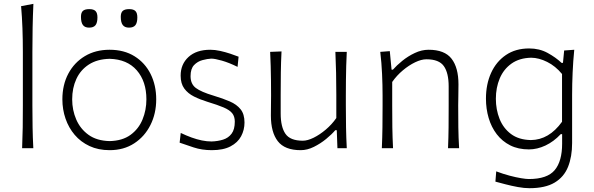

<svg xmlns="http://www.w3.org/2000/svg" viewBox="-20 -782 3134 1013"><path d="M96.7 0H155.8Q152.8 -57.1 151.9 -110.1Q150.9 -163.1 150.9 -226.1V-507.8Q150.9 -574.2 152.1 -636.5Q153.3 -698.7 156.2 -761.7L91.3 -749.5Q96.2 -693.4 98.4 -633.3Q100.6 -573.2 100.6 -507.8V-226.1Q100.6 -163.1 99.9 -110.1Q99.1 -57.1 96.7 0Z M558.6 -37.6Q491.2 -39.1 447.5 -70.3Q403.8 -101.6 382.3 -151.4Q360.8 -201.2 360.8 -257.8Q360.8 -317.4 382.8 -365.2Q404.8 -413.1 449 -441.7Q493.2 -470.2 558.6 -471.7Q650.9 -469.2 701.7 -410.9Q752.4 -352.5 752.4 -257.8Q752.4 -201.2 731.9 -151.4Q711.4 -101.6 668.5 -70.3Q625.5 -39.1 558.6 -37.6ZM558.6 10.3Q632.8 10.3 688 -25.6Q743.2 -61.5 773.7 -122.3Q804.2 -183.1 804.2 -257.8Q804.2 -332 774.7 -391.4Q745.1 -450.7 689.9 -485.1Q634.8 -519.5 558.1 -519.5Q483.9 -519.5 427.7 -485.8Q371.6 -452.1 340.3 -393.1Q309.1 -334 309.1 -257.8Q309.1 -204.6 325.7 -156.2Q342.3 -107.9 374 -70.6Q405.8 -33.2 452.1 -11.5Q498.5 10.3 558.6 10.3ZM450.2 -636.2Q473.6 -636.2 483.9 -649.2Q494.1 -662.1 494.1 -690.4Q494.1 -713.4 484.1 -723.6Q474.1 -733.9 451.2 -733.9Q427.7 -733.9 417.5 -724.6Q407.2 -715.3 407.2 -693.4Q407.2 -663.6 417.5 -649.9Q427.7 -636.2 450.2 -636.2ZM660.6 -636.2Q684.1 -636.2 694.3 -649.2Q704.6 -662.1 704.6 -690.4Q704.6 -713.4 694.6 -723.6Q684.6 -733.9 661.6 -733.9Q638.2 -733.9 627.7 -724.6Q617.2 -715.3 617.2 -693.4Q617.2 -663.6 627.7 -649.9Q638.2 -636.2 660.6 -636.2Z M1097.7 10.3Q1158.2 10.3 1196.3 -9.8Q1234.4 -29.8 1252.2 -63.2Q1270 -96.7 1270 -135.7Q1270 -179.7 1249.5 -205.3Q1229 -231 1192.4 -246.8Q1155.8 -262.7 1106.9 -277.3Q1041 -296.9 1013.2 -317.9Q985.4 -338.9 985.4 -379.9Q985.4 -419.4 1003.9 -438.7Q1022.5 -458 1048.1 -464.8Q1073.7 -471.7 1094.7 -472.7Q1113.3 -472.7 1150.4 -462.2Q1187.5 -451.7 1233.4 -429.2L1238.8 -482.9Q1220.2 -490.2 1194.6 -498.8Q1168.9 -507.3 1141.6 -513.4Q1114.3 -519.5 1089.4 -519.5Q1016.1 -519.5 974.6 -481.4Q933.1 -443.4 933.1 -382.8Q933.1 -340.8 952.4 -314.7Q971.7 -288.6 1003.7 -272.7Q1035.6 -256.8 1073.7 -245.1Q1128.4 -228.5 1159.9 -215.1Q1191.4 -201.7 1205.1 -184.6Q1218.8 -167.5 1218.8 -140.1Q1218.8 -99.1 1201.9 -76.7Q1185.1 -54.2 1157.2 -45.4Q1129.4 -36.6 1096.2 -35.6Q1071.8 -35.6 1045.2 -41Q1018.6 -46.4 990.5 -56.6Q962.4 -66.9 933.6 -80.6L927.7 -29.3Q958 -18.6 1001.7 -4.2Q1045.4 10.3 1097.7 10.3Z M1566.4 10.3Q1601.1 10.3 1636 -7.1Q1670.9 -24.4 1700.7 -48.8Q1730.5 -73.2 1749 -95.2H1756.8L1760.3 0H1809.6Q1806.6 -57.1 1805.7 -110.1Q1804.7 -163.1 1804.7 -226.1V-278.3Q1804.7 -321.3 1805.2 -359.1Q1805.7 -397 1806.6 -433.6Q1807.6 -470.2 1809.6 -508.3H1749.5Q1752 -451.2 1753.2 -397.7Q1754.4 -344.2 1754.4 -282.2V-159.2Q1731 -125.5 1699 -98.4Q1667 -71.3 1634.8 -55.4Q1602.5 -39.6 1577.6 -39.6Q1511.2 -39.6 1486.1 -75.9Q1460.9 -112.3 1460.9 -183.1V-282.2Q1460.9 -344.2 1461.7 -398.9Q1462.4 -453.6 1465.3 -510.7L1405.3 -508.3Q1407.2 -470.2 1408.2 -433.6Q1409.2 -397 1409.7 -359.1Q1410.2 -321.3 1410.2 -278.3Q1410.2 -255.4 1409.7 -230.5Q1409.2 -205.6 1409.2 -172.4Q1409.2 -84 1445.8 -36.9Q1482.4 10.3 1566.4 10.3Z M1994.6 0H2053.7Q2050.8 -57.1 2050 -109.9Q2049.3 -162.6 2049.3 -224.6V-349.6Q2073.2 -383.8 2105.2 -410.6Q2137.2 -437.5 2170.2 -453.4Q2203.1 -469.2 2230 -469.2Q2296.4 -469.2 2321.8 -433.1Q2347.2 -397 2347.2 -326.2V-224.6Q2347.2 -162.6 2346.7 -109.9Q2346.2 -57.1 2343.8 0H2402.3Q2398.9 -57.1 2398.2 -110.1Q2397.5 -163.1 2397.5 -226.1Q2397.5 -247.6 2398.2 -275.9Q2398.9 -304.2 2398.9 -336.9Q2398.9 -425.3 2362.3 -472.4Q2325.7 -519.5 2241.2 -519.5Q2204.6 -519.5 2168.5 -502.4Q2132.3 -485.4 2102.3 -460.9Q2072.3 -436.5 2053.2 -414.6H2045.9L2036.6 -512.2L1986.3 -508.3Q1993.2 -450.7 1995.8 -391.6Q1998.5 -332.5 1998.5 -277.3V-226.1Q1998.5 -163.1 1997.8 -110.1Q1997.1 -57.1 1994.6 0Z M2772.9 210.9Q2745.6 210.9 2712.2 204.8Q2678.7 198.7 2647.2 190.4Q2615.7 182.1 2593.8 176.3L2598.1 122.1Q2634.3 135.7 2668.5 144.8Q2702.6 153.8 2729.5 158.2Q2756.3 162.6 2770 162.6Q2867.2 162.6 2906.5 115.7Q2945.8 68.8 2945.8 -23.9V-74.2H2938.5Q2901.4 -34.7 2857.7 -14.2Q2814 6.3 2770.5 6.3Q2714.4 6.3 2671.9 -15.1Q2629.4 -36.6 2600.8 -74Q2572.3 -111.3 2558.1 -159.7Q2543.9 -208 2543.9 -261.7Q2543.9 -337.4 2571 -397.2Q2598.1 -457 2649.2 -491.7Q2700.2 -526.4 2772 -526.4Q2826.2 -526.4 2869.4 -502.7Q2912.6 -479 2942.9 -450.2H2950.2L2956.5 -515.6L3009.8 -519.5Q3003.9 -460 3001.2 -399.2Q2998.5 -338.4 2998.5 -281.2V-27.3Q2998.5 44.4 2977.1 98.1Q2955.6 151.9 2906.2 181.4Q2856.9 210.9 2772.9 210.9ZM2780.8 -43Q2876.5 -43.9 2945.3 -139.6V-391.6Q2910.6 -433.6 2866.9 -455.3Q2823.2 -477.1 2782.7 -477.5Q2720.2 -476.1 2678.7 -446.5Q2637.2 -417 2616.7 -368.4Q2596.2 -319.8 2596.2 -260.7Q2596.2 -204.1 2615.7 -154.8Q2635.3 -105.5 2676 -75Q2716.8 -44.4 2780.8 -43Z"/></svg>

Font: Pinar VF
Style: Regular
Weight: 300
Designer: Amin Abedi
Version: Version 2.000